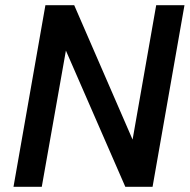

<svg xmlns="http://www.w3.org/2000/svg" viewBox="-20 -720 731 740"><path d="M691 -700 568 0H463L234 -525L141 0H32L155 -700H266L491 -182L582 -700Z"/></svg>

Font: Sarabun Medium
Style: Italic
Weight: 500
Italic angle: -10°
Designer: Suppakit Chalermlarp | Katatrad Co.,Ltd.
Foundry: Cadson Demak Co.,Ltd.
Version: Version 1.000; ttfautohint (v1.6)